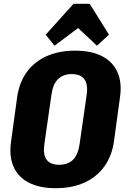

<svg xmlns="http://www.w3.org/2000/svg" viewBox="-20 -977 665 1008"><path d="M273 11Q188 11 131.5 -18Q75 -47 51 -102Q27 -157 38 -233L70 -467Q81 -544 120.5 -598.5Q160 -653 224.5 -682Q289 -711 374 -711Q460 -711 516 -682Q572 -653 596.5 -598.5Q621 -544 610 -467L578 -233Q567 -157 527 -102Q487 -47 422.5 -18Q358 11 273 11ZM290 -112Q337 -112 363.5 -138.5Q390 -165 398 -221L435 -479Q443 -534 423 -561Q403 -588 357 -588Q311 -588 284 -561Q257 -534 250 -479L213 -221Q205 -166 224.5 -139Q244 -112 290 -112ZM220 -795 366 -957H451L552 -795L489 -737L341 -876H452L266 -737Z"/></svg>

Font: Pathway Extreme Condensed ExtraBold
Style: Italic
Weight: 800
Width: 3
Italic angle: -8°
Version: Version 1.001;gftools[0.9.26]